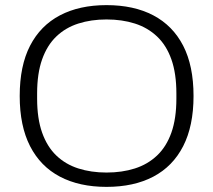

<svg xmlns="http://www.w3.org/2000/svg" viewBox="-20 -718 833 750"><path d="M396 12Q290 12 214 -28Q138 -68 97.5 -147Q57 -226 57 -343Q57 -461 97.5 -539.5Q138 -618 214 -658Q290 -698 396 -698Q503 -698 579 -658Q655 -618 695.5 -539.5Q736 -461 736 -343Q736 -226 695.5 -147Q655 -68 579 -28Q503 12 396 12ZM396 -44Q457 -44 507 -60Q557 -76 593.5 -110.5Q630 -145 649.5 -200Q669 -255 669 -333V-353Q669 -431 649.5 -486Q630 -541 593.5 -575.5Q557 -610 507 -626Q457 -642 396 -642Q336 -642 286 -626Q236 -610 200 -575.5Q164 -541 144.5 -486Q125 -431 125 -353V-333Q125 -255 144.5 -200Q164 -145 200 -110.5Q236 -76 286 -60Q336 -44 396 -44Z"/></svg>

Font: Archivo SemiBold ExtraLight
Style: Regular
Weight: 250
Version: Version 2.001